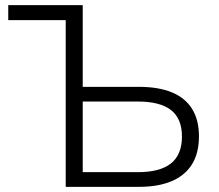

<svg xmlns="http://www.w3.org/2000/svg" viewBox="-20 -725 848 745"><path d="M235 0V-647H12V-705H301V-388H520Q594 -388 646 -367Q698 -346 725 -303Q752 -260 752 -196Q752 -131 725 -87.5Q698 -44 646 -22Q594 0 520 0ZM301 -57H515Q601 -57 643.5 -91Q686 -125 686 -195Q686 -265 643.5 -298Q601 -331 515 -331H301Z"/></svg>

Font: Nunito Sans 10pt Light
Style: Regular
Weight: 300
Designer: Vernon Adams
Foundry: Vernon Adams
Version: Version 3.101;gftools[0.9.27]